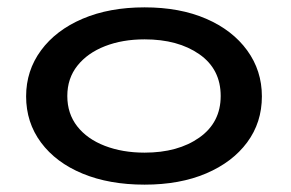

<svg xmlns="http://www.w3.org/2000/svg" viewBox="-20 -493 790 522"><path d="M373 9Q277 9 204.5 -21Q132 -51 91.5 -105.5Q51 -160 51 -231Q51 -301 91.5 -356Q132 -411 204.5 -442Q277 -473 373 -473Q469 -473 540.5 -442Q612 -411 652 -356Q692 -301 692 -231Q692 -160 652 -106Q612 -52 540.5 -21.5Q469 9 373 9ZM373 -78Q464 -78 522 -119Q580 -160 580 -232Q580 -305 522 -345.5Q464 -386 373 -386Q313 -386 265.5 -367.5Q218 -349 190.5 -314.5Q163 -280 163 -232Q163 -184 190 -149.5Q217 -115 265 -96.5Q313 -78 373 -78Z"/></svg>

Font: Inconsolata ExtraExpanded SemiBold
Style: Regular
Weight: 600
Width: 8
Monospace: yes
Designer: Raph Levien, Cyreal, Brenton Simpson
Foundry: Raph Levien, Cyreal, Google
Version: Version 3.001; ttfautohint (v1.8.2.53-6de2)